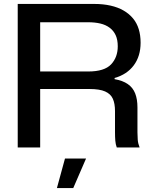

<svg xmlns="http://www.w3.org/2000/svg" viewBox="-20 -749 779 975"><path d="M70 0V-729H458Q504 -729 541.5 -720.5Q579 -712 607.5 -695.5Q636 -679 655.5 -655.5Q675 -632 684.5 -601Q694 -570 694 -532Q694 -464 659.5 -417.5Q625 -371 562 -353V-347Q603 -340 629 -322Q655 -304 666.5 -274.5Q678 -245 678 -204V-77Q678 -58 679.5 -39Q681 -20 689 0H573Q567 -16 565.5 -35Q564 -54 564 -78V-185Q564 -223 553 -247.5Q542 -272 514 -284.5Q486 -297 434 -297H172V-386H428Q510 -386 544 -422Q578 -458 578 -514Q578 -547 567.5 -570Q557 -593 537 -608Q517 -623 489.5 -629.5Q462 -636 428 -636H184V0ZM269 206 310 56H417L352 206Z"/></svg>

Font: Mona Sans SemiExpanded Medium
Style: Regular
Weight: 500
Width: 6
Designer: Deni Anggara
Foundry: GitHub
Version: Version 2.000